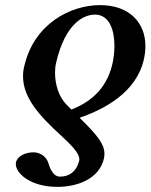

<svg xmlns="http://www.w3.org/2000/svg" viewBox="-20 -465 588 750"><path d="M291 -5C390 -39 513 -105 542 -233C546 -251 548 -268 548 -285C548 -376 486 -445 371 -445C255 -445 113 -372 75 -207C71 -193 70 -180 70 -167C70 -82 135 -12 219 65C254 98 290 131 290 158C290 160 289 162 289 164C279 204 252 225 214 225C198 225 181 212 170 175C159 138 127 130 111 130C88 130 50 139 42 170V177C42 212 99 265 204 265C284 265 368 233 386 154C387 148 388 142 388 136C388 97 358 62 302 6ZM199 -219C235 -376 309 -408 351 -408C407 -408 427 -348 427 -286C427 -262 424 -237 419 -215C395 -111 325 -63 259 -37L241 -55C210 -85 195 -135 195 -180C195 -193 196 -207 199 -219Z"/></svg>

Font: Linux Libertine O
Style: Bold Italic
Weight: 700
Italic angle: -11.5°
Designer: Philipp H. Poll
Foundry: Philipp H. Poll
Version: Version 4.1.0